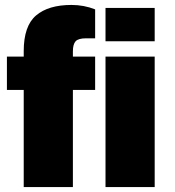

<svg xmlns="http://www.w3.org/2000/svg" viewBox="-20 -757 707 777"><path d="M269 -737Q320 -737 365 -719V-602H329Q297 -602 286 -590Q275 -578 275 -549V-528H365V-393H275V0H76V-393H8V-528H76V-550Q76 -652 126 -694.5Q176 -737 269 -737ZM606 -528V0H407V-528ZM606 -725V-590H407V-725Z"/></svg>

Font: Archicoco
Style: Regular
Weight: 400
Designer: Hector Gatti
Foundry: Hector Gatti
Version: 1.002